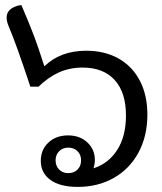

<svg xmlns="http://www.w3.org/2000/svg" viewBox="-20 -721 634 753"><path d="M558 -271Q558 -187 523 -122.5Q488 -58 426 -23Q364 12 285 12Q215 12 177.5 -15.5Q140 -43 140 -90Q140 -134 170 -162Q200 -190 247 -190Q293 -190 322.5 -162.5Q352 -135 352 -94Q352 -79 347 -61Q406 -80 440 -133.5Q474 -187 474 -268Q474 -359 429.5 -407.5Q385 -456 304 -456Q253 -456 211 -437Q169 -418 131 -381H99Q44 -548 14 -618Q6 -637 6 -652Q6 -681 37 -694Q50 -700 64 -701Q98 -621 114 -578.5Q130 -536 154 -461Q217 -522 318 -522Q391 -522 445 -491.5Q499 -461 528.5 -404.5Q558 -348 558 -271ZM298 -92Q298 -114 284 -128Q270 -142 248 -142Q226 -142 212 -128Q198 -114 198 -92Q198 -70 212 -56Q226 -42 248 -42Q270 -42 284 -56Q298 -70 298 -92Z"/></svg>

Font: Thasadith
Style: Bold
Weight: 700
Designer: Cadson Demak Co.,Ltd.
Foundry: Cadson Demak Co.,Ltd.
Version: Version 1.000; ttfautohint (v1.6)